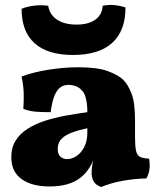

<svg xmlns="http://www.w3.org/2000/svg" viewBox="-20 -736 629 765"><path d="M383 9Q361 1 353 -13.5Q345 -28 345 -48Q345 -63 348.5 -83.5Q352 -104 359 -123L363 -129Q352 -93 337 -69Q322 -45 303 -30Q280 -11 248.5 -2Q217 7 178 7Q107 7 66 -22.5Q25 -52 25 -110Q25 -148 42 -175.5Q59 -203 89.5 -222.5Q120 -242 158.5 -254.5Q197 -267 240.5 -275Q284 -283 328 -289Q328 -308 326 -324Q324 -340 319.5 -353.5Q315 -367 305 -377Q294 -389 280 -393.5Q266 -398 254 -398Q231 -398 216.5 -384.5Q202 -371 194 -346.5Q186 -322 182 -289Q147 -289 122 -291Q97 -293 73 -302Q75 -331 74.5 -362Q74 -393 66 -431Q110 -448 172 -458Q234 -468 292 -468Q368 -468 410 -452.5Q452 -437 472 -417Q490 -399 504 -363.5Q518 -328 518 -256V-190Q518 -154 522 -135.5Q526 -117 538 -111Q550 -105 574 -104Q578 -82 575.5 -62Q573 -42 563 -25Q517 -24 471 -16Q425 -8 383 9ZM247 -102Q266 -102 284.5 -114Q303 -126 315.5 -150Q328 -174 328 -208V-225Q294 -218 271 -209.5Q248 -201 234.5 -191Q221 -181 215.5 -169Q210 -157 210 -143Q210 -121 221 -111.5Q232 -102 247 -102ZM480 -706Q480 -613 427 -565Q374 -517 271 -517Q170 -517 118 -563.5Q66 -610 66 -701Q88 -710 116 -713.5Q144 -717 172 -713Q178 -677 207.5 -657.5Q237 -638 285 -638Q332 -638 359.5 -657.5Q387 -677 389 -713Q414 -718 437.5 -715.5Q461 -713 480 -706Z"/></svg>

Font: Vollkorn Black
Style: Regular
Weight: 900
Designer: Friedrich Althausen
Foundry: Friedrich Althausen
Version: Version 5.000